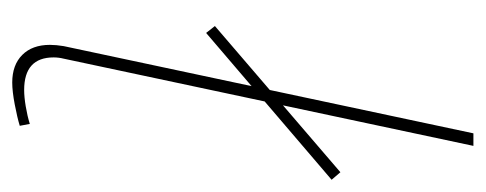

<svg xmlns="http://www.w3.org/2000/svg" viewBox="-254 -516 775 306"><g transform="rotate(90 133.0 -362.5)"><path d="M21 -318 254 -518 266 -504 32 -304ZM111 5Q83 5 67 -11Q51 -27 51 -55Q51 -60 51.5 -65.5Q52 -71 53 -77L192 -730H212L73 -77Q72 -73 71.5 -69Q71 -65 71 -61Q71 -14 123 -14Q134 -14 149 -16.5Q164 -19 177 -23L180 -7Q167 -3 146 1Q125 5 111 5Z"/></g></svg>

Font: Raleway Thin
Style: Italic
Weight: 100
Italic angle: -12°
Designer: Matt McInerney, Pablo Impallari, Rodrigo Fuenzalida
Foundry: Matt McInerney, Pablo Impallari, Rodrigo Fuenzalida
Version: Version 4.026